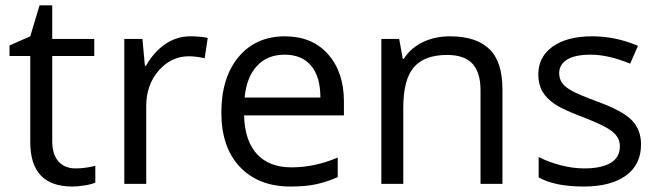

<svg xmlns="http://www.w3.org/2000/svg" viewBox="-20 -679 2433 709"><path d="M258.8 -57.1Q280.3 -57.1 300.3 -60.3Q320.3 -63.5 332 -66.9V-4.9Q318.8 1.5 293.2 5.6Q267.6 9.8 247.1 9.8Q91.8 9.8 91.8 -153.8V-472.2H15.1V-511.2L91.8 -544.9L126 -659.2H172.9V-535.2H328.1V-472.2H172.9V-157.2Q172.9 -108.9 195.8 -83Q218.8 -57.1 258.8 -57.1Z M683.1 -544.9Q718.8 -544.9 747.1 -539.1L735.8 -463.9Q702.6 -471.2 677.2 -471.2Q612.3 -471.2 566.2 -418.5Q520 -365.7 520 -287.1V0H439V-535.2H505.9L515.1 -436H519Q548.8 -488.3 590.8 -516.6Q632.8 -544.9 683.1 -544.9Z M1053.2 9.8Q934.6 9.8 866 -62.5Q797.4 -134.8 797.4 -263.2Q797.4 -392.6 861.1 -468.8Q924.8 -544.9 1032.2 -544.9Q1132.8 -544.9 1191.4 -478.8Q1250 -412.6 1250 -304.2V-252.9H881.3Q883.8 -158.7 929 -109.9Q974.1 -61 1056.2 -61Q1142.6 -61 1227.1 -97.2V-24.9Q1184.1 -6.3 1145.8 1.7Q1107.4 9.8 1053.2 9.8ZM1031.2 -477.1Q966.8 -477.1 928.5 -435.1Q890.1 -393.1 883.3 -318.8H1163.1Q1163.1 -395.5 1128.9 -436.3Q1094.7 -477.1 1031.2 -477.1Z M1754.4 0V-346.2Q1754.4 -411.6 1724.6 -443.8Q1694.8 -476.1 1631.3 -476.1Q1547.4 -476.1 1508.3 -430.7Q1469.2 -385.3 1469.2 -280.8V0H1388.2V-535.2H1454.1L1467.3 -461.9H1471.2Q1496.1 -501.5 1541 -523.2Q1585.9 -544.9 1641.1 -544.9Q1737.8 -544.9 1786.6 -498.3Q1835.4 -451.7 1835.4 -349.1V0Z M2347.2 -146Q2347.2 -71.3 2291.5 -30.8Q2235.8 9.8 2135.3 9.8Q2028.8 9.8 1969.2 -23.9V-99.1Q2007.8 -79.6 2052 -68.4Q2096.2 -57.1 2137.2 -57.1Q2200.7 -57.1 2234.9 -77.4Q2269 -97.7 2269 -139.2Q2269 -170.4 2241.9 -192.6Q2214.8 -214.8 2136.2 -245.1Q2061.5 -272.9 2030 -293.7Q1998.5 -314.5 1983.2 -340.8Q1967.8 -367.2 1967.8 -403.8Q1967.8 -469.2 2021 -507.1Q2074.2 -544.9 2167 -544.9Q2253.4 -544.9 2335.9 -509.8L2307.1 -443.8Q2226.6 -477.1 2161.1 -477.1Q2103.5 -477.1 2074.2 -459Q2044.9 -440.9 2044.9 -409.2Q2044.9 -387.7 2055.9 -372.6Q2066.9 -357.4 2091.3 -343.8Q2115.7 -330.1 2185.1 -304.2Q2280.3 -269.5 2313.7 -234.4Q2347.2 -199.2 2347.2 -146Z"/></svg>

Font: f0_52653 
Style: Regular
Weight: 400
Foundry: Ascender Corporation
Version: Version 1.10